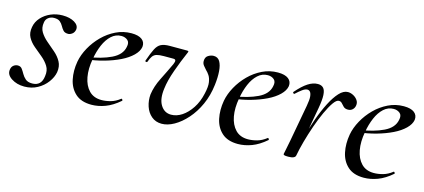

<svg xmlns="http://www.w3.org/2000/svg" viewBox="-42 -690 2195 993"><g transform="rotate(15 1055.5 -193.0)"><path d="M103 11Q63 11 34 -8Q5 -27 9 -54Q11 -70 21.5 -78Q32 -86 44 -86Q59 -86 67 -75Q75 -64 82.5 -50.5Q90 -37 102.5 -26Q115 -15 139 -15Q163 -15 177 -28.5Q191 -42 194 -69Q199 -100 185 -122.5Q171 -145 148.5 -163.5Q126 -182 104 -200.5Q82 -219 69.5 -242Q57 -265 63 -297Q68 -326 88.5 -348.5Q109 -371 138.5 -383.5Q168 -396 201 -396Q240 -396 265 -381Q290 -366 287 -343Q284 -327 273 -319Q262 -311 252 -311Q234 -311 225.5 -320.5Q217 -330 210.5 -342Q204 -354 193.5 -363Q183 -372 162 -372Q144 -372 131 -362Q118 -352 116 -335Q111 -306 124.5 -284Q138 -262 160.5 -243Q183 -224 205.5 -204.5Q228 -185 241 -161Q254 -137 249 -105Q244 -77 224 -50Q204 -23 173 -6Q142 11 103 11Z M463 12Q408 12 377 -16Q346 -44 336.5 -89Q327 -134 336 -185Q343 -223 364 -261Q385 -299 416 -330Q447 -361 486 -380Q525 -399 569 -399Q607 -399 625.5 -384.5Q644 -370 641 -345Q637 -321 613.5 -298Q590 -275 553 -257Q516 -239 470 -226Q424 -213 376 -208L378 -221Q453 -232 504 -256.5Q555 -281 563 -324Q569 -349 555.5 -360.5Q542 -372 522 -372Q492 -372 469 -351Q446 -330 431 -295Q416 -260 409 -218Q399 -164 407 -120.5Q415 -77 440 -51Q465 -25 507 -25Q530 -25 555.5 -32Q581 -39 605 -58Q607 -60 610.5 -56Q614 -52 612 -49Q574 -16 536.5 -2Q499 12 463 12Z M839 13Q807 13 784.5 -6Q762 -25 752 -55.5Q742 -86 745 -119Q751 -163 774.5 -209.5Q798 -256 819 -301Q825 -315 823.5 -321.5Q822 -328 811 -328H761Q736 -328 722.5 -324Q709 -320 701 -309Q693 -298 686 -278Q684 -274 678.5 -275.5Q673 -277 675 -282Q690 -325 701.5 -347.5Q713 -370 730 -378.5Q747 -387 776 -387H866Q875 -387 876.5 -385Q878 -383 874 -375Q852 -325 831.5 -267.5Q811 -210 806 -167Q798 -110 818 -77.5Q838 -45 874 -45Q904 -45 932 -63.5Q960 -82 982.5 -116Q1005 -150 1015 -196Q1024 -235 1020.5 -257.5Q1017 -280 1008 -293.5Q999 -307 990 -315Q984 -322 975 -332.5Q966 -343 966 -357Q966 -378 980.5 -387Q995 -396 1010 -396Q1032 -396 1043 -377.5Q1054 -359 1056.5 -326.5Q1059 -294 1054 -253Q1047 -194 1025 -145.5Q1003 -97 971.5 -61.5Q940 -26 905.5 -6.5Q871 13 839 13Z M1247 12Q1192 12 1161 -16Q1130 -44 1120.5 -89Q1111 -134 1120 -185Q1127 -223 1148 -261Q1169 -299 1200 -330Q1231 -361 1270 -380Q1309 -399 1353 -399Q1391 -399 1409.5 -384.5Q1428 -370 1425 -345Q1421 -321 1397.5 -298Q1374 -275 1337 -257Q1300 -239 1254 -226Q1208 -213 1160 -208L1162 -221Q1237 -232 1288 -256.5Q1339 -281 1347 -324Q1353 -349 1339.5 -360.5Q1326 -372 1306 -372Q1276 -372 1253 -351Q1230 -330 1215 -295Q1200 -260 1193 -218Q1183 -164 1191 -120.5Q1199 -77 1224 -51Q1249 -25 1291 -25Q1314 -25 1339.5 -32Q1365 -39 1389 -58Q1391 -60 1394.5 -56Q1398 -52 1396 -49Q1358 -16 1320.5 -2Q1283 12 1247 12Z M1555 -9 1545 -10Q1554 -57 1568 -110Q1582 -163 1600 -213.5Q1618 -264 1639 -305Q1660 -346 1682.5 -370.5Q1705 -395 1729 -395Q1743 -395 1757.5 -387.5Q1772 -380 1781 -367Q1790 -354 1787 -338Q1785 -325 1775.5 -316Q1766 -307 1751 -307Q1736 -307 1727.5 -315Q1719 -323 1712.5 -331Q1706 -339 1695 -339Q1682 -339 1666 -316Q1650 -293 1633 -256Q1616 -219 1600.5 -174.5Q1585 -130 1573 -86.5Q1561 -43 1555 -9ZM1516 8Q1500 8 1495 6Q1490 4 1490 1Q1490 -2 1495.5 -26Q1501 -50 1505 -74L1541 -271Q1547 -304 1545.5 -321Q1544 -338 1538 -345.5Q1532 -353 1523 -353Q1511 -353 1495.5 -341.5Q1480 -330 1464 -315Q1461 -312 1457 -316Q1453 -320 1456 -323Q1488 -360 1515 -377.5Q1542 -395 1568 -395Q1587 -395 1597.5 -384Q1608 -373 1609.5 -347Q1611 -321 1603 -276L1555 -9Q1552 8 1516 8Z M1921 12Q1866 12 1835 -16Q1804 -44 1794.5 -89Q1785 -134 1794 -185Q1801 -223 1822 -261Q1843 -299 1874 -330Q1905 -361 1944 -380Q1983 -399 2027 -399Q2065 -399 2083.5 -384.5Q2102 -370 2099 -345Q2095 -321 2071.5 -298Q2048 -275 2011 -257Q1974 -239 1928 -226Q1882 -213 1834 -208L1836 -221Q1911 -232 1962 -256.5Q2013 -281 2021 -324Q2027 -349 2013.5 -360.5Q2000 -372 1980 -372Q1950 -372 1927 -351Q1904 -330 1889 -295Q1874 -260 1867 -218Q1857 -164 1865 -120.5Q1873 -77 1898 -51Q1923 -25 1965 -25Q1988 -25 2013.5 -32Q2039 -39 2063 -58Q2065 -60 2068.5 -56Q2072 -52 2070 -49Q2032 -16 1994.5 -2Q1957 12 1921 12Z"/></g></svg>

Font: Cormorant Medium
Style: Italic
Weight: 500
Italic angle: -10°
Designer: Christian Thalmann (Catharsis Fonts)
Foundry: Catharsis Fonts
Version: Version 4.000